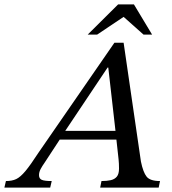

<svg xmlns="http://www.w3.org/2000/svg" viewBox="-82 -856 783 876"><path d="M147 0H-62L-55 -30Q-27 -30 -8 -39Q11 -48 34 -75.5Q57 -103 94 -160L440 -661H482L561 -119Q571 -70 587 -50Q603 -30 648 -30L642 0H375L381 -30Q406 -30 423.5 -34Q441 -38 451 -50Q461 -62 461 -87Q461 -99 460.5 -109.5Q460 -120 459 -129L448 -229L446 -249L412 -548H409L209 -249L197 -229L121 -113Q111 -99 103.5 -85Q96 -71 96 -57Q96 -41 108.5 -35.5Q121 -30 154 -30ZM459 -219H179L203 -259H455ZM361 -698H318L457 -836H529L612 -698H573L482 -779Z"/></svg>

Font: STIX Two Text
Style: Italic
Weight: 400
Italic angle: -12°
Designer: Ross Mills, John Hudson & Paul Hanslow, Tiro Typeworks Ltd; with prior portions MicroPress Inc. and Coen Hoffman, Elsevi
Foundry: Tiro Typeworks Ltd
Version: Version 2.13 b171